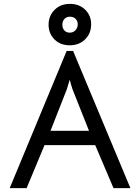

<svg xmlns="http://www.w3.org/2000/svg" viewBox="-20 -967 721 988"><path d="M323 -705H356L651 1H564L470 -220H209L117 1H30ZM353 -508 345 -534 339 -557 332 -535 324 -508 240 -294H438ZM230 -840Q230 -885 260.5 -916Q291 -947 340 -947Q388 -947 418.5 -917Q449 -887 449 -842Q449 -795 418 -764.5Q387 -734 339 -734Q290 -734 260 -764.5Q230 -795 230 -840ZM380 -842Q380 -859 369 -870Q358 -881 340 -881Q322 -881 311.5 -869.5Q301 -858 301 -840Q301 -821 311.5 -810Q322 -799 339 -799Q357 -799 368.5 -811.5Q380 -824 380 -842Z"/></svg>

Font: Bellota Text
Style: Bold
Weight: 700
Designer: Kemie Guaida
Foundry: Kemie Guaida
Version: Version 4.001